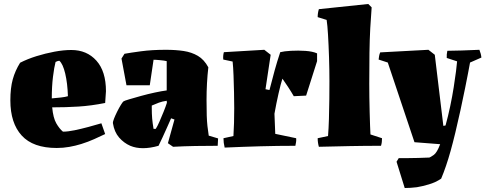

<svg xmlns="http://www.w3.org/2000/svg" viewBox="-20 -732 2437 964"><path d="M265 11Q146 11 89 -51.5Q32 -114 32 -228Q32 -290 44 -333.5Q56 -377 81 -417Q118 -436 163 -450Q208 -464 253.5 -472.5Q299 -481 338 -481Q416 -481 464 -427.5Q512 -374 512 -274L508 -215Q438 -201 374.5 -197Q311 -193 242 -193Q247 -140 262.5 -113Q278 -86 296 -71Q321 -71 354.5 -78Q388 -85 423.5 -94.5Q459 -104 489 -113L508 -59Q483 -47 453 -33.5Q423 -20 388 -9Q359 0 328 5.5Q297 11 265 11ZM240 -238Q264 -240 286 -242.5Q308 -245 321 -249Q319 -314 307.5 -362.5Q296 -411 278 -427Q271 -427 259 -421Q252 -395 246 -346.5Q240 -298 240 -238Z M776 0Q691 24 634 0Q602 -14 578 -41.5Q554 -69 547 -113Q546 -120 552.5 -136.5Q559 -153 568.5 -172Q578 -191 587 -205.5Q596 -220 600 -223Q604 -226 629 -233.5Q654 -241 688.5 -250.5Q723 -260 758 -267.5Q793 -275 817 -278V-425Q806 -428 783 -430Q774 -431 765.5 -431.5Q757 -432 751 -432L732 -304H615L590 -438L605 -462Q632 -467 687.5 -474.5Q743 -482 813 -482Q862 -482 902 -476Q942 -470 973.5 -451.5Q1005 -433 1026 -394Q1017 -315 1017 -230Q1017 -182 1018 -152Q1019 -122 1021.5 -99.5Q1024 -77 1028 -51L1075 -37L1073 0Q1018 0 961 1Q904 2 849 5L823 -13L856 -132L839 -138Q832 -122 820 -95Q808 -68 796 -42Q784 -16 776 0ZM751 -85H762Q770 -97 780.5 -121Q791 -145 801.5 -171Q812 -197 818 -216L817 -226Q795 -223 777.5 -216.5Q760 -210 742 -202V-191Q742 -160 744 -137Q746 -114 751 -85Z M1108 9Q1102 -15 1102 -38L1152 -49Q1154 -79 1155 -115Q1156 -151 1156 -189Q1156 -225 1155 -268.5Q1154 -312 1152.5 -353.5Q1151 -395 1148 -423L1101 -433Q1099 -452 1104 -470Q1155 -473 1205.5 -476Q1256 -479 1307 -482L1339 -457L1313 -284L1333 -280Q1347 -335 1359 -378.5Q1371 -422 1387 -470Q1406 -475 1441.5 -477Q1477 -479 1513.5 -476.5Q1550 -474 1572 -464V-425L1517 -252L1455 -249Q1443 -270 1426 -296Q1409 -322 1398 -337Q1390 -313 1378.5 -262.5Q1367 -212 1358 -161L1362 -60L1467 -38Q1468 -28 1466.5 -19Q1465 -10 1463 0Q1375 0 1286 2.5Q1197 5 1108 9Z M1581 5Q1575 -16 1575 -38L1627 -49Q1630 -85 1631.5 -134.5Q1633 -184 1633.5 -235Q1634 -286 1634 -324Q1634 -382 1632 -444Q1630 -506 1627 -556.5Q1624 -607 1620 -632L1575 -646Q1575 -667 1581 -686L1829 -712L1846 -695Q1842 -645 1839 -590Q1836 -535 1835 -467Q1834 -399 1834 -311Q1834 -281 1834.5 -243.5Q1835 -206 1836 -169Q1837 -132 1838 -102Q1839 -72 1840 -57L1898 -38Q1898 -28 1897 -19Q1896 -10 1893 0Q1815 0 1737 1.5Q1659 3 1581 5Z M2012 212 1971 80 1982 62Q1993 62 2020.5 62Q2048 62 2080 61Q2112 60 2136 59Q2140 58 2157 46.5Q2174 35 2190 -8L2061 -18L1927 -418L1881 -433Q1882 -442 1883.5 -451Q1885 -460 1889 -469L2131 -482L2163 -457L2206 -100L2217 -102Q2230 -149 2240.5 -199Q2251 -249 2258 -294Q2265 -339 2269.5 -373.5Q2274 -408 2275 -424L2223 -441Q2222 -459 2226 -477Q2254 -477 2299 -478.5Q2344 -480 2387 -482Q2391 -472 2393.5 -462.5Q2396 -453 2397 -443L2340 -418Q2336 -394 2330 -364.5Q2324 -335 2315.5 -291Q2307 -247 2292 -179Q2265 -55 2242.5 25.5Q2220 106 2195 165Q2167 184 2132.5 194Q2098 204 2073 208Q2057 210 2041.5 211Q2026 212 2012 212Z"/></svg>

Font: Labrada Black
Style: Regular
Weight: 900
Designer: Mercedes Jáuregui
Foundry: Omnibus-Type Team
Version: Version 1.000; ttfautohint (v1.8.4.7-5d5b)